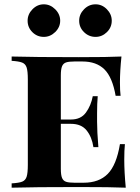

<svg xmlns="http://www.w3.org/2000/svg" viewBox="-20 -870 649 890"><path d="M563 0Q498 -3 344 -3Q138 -3 34 0V-20Q68 -22 83 -28Q98 -34 103.5 -51Q109 -68 109 -106V-502Q109 -540 103.5 -557Q98 -574 82.5 -580Q67 -586 34 -588V-608Q138 -605 344 -605Q484 -605 543 -608Q536 -541 536 -488Q536 -449 539 -426H516Q501 -512 464 -548.5Q427 -585 362 -585H325Q299 -585 286 -580.5Q273 -576 267.5 -562.5Q262 -549 262 -520V-316H309Q355 -316 378.5 -348.5Q402 -381 410 -424H433Q430 -390 430 -346V-306Q430 -261 436 -188H413Q406 -235 381.5 -265.5Q357 -296 309 -296H262V-88Q262 -59 267.5 -45.5Q273 -32 286 -27.5Q299 -23 325 -23H368Q439 -23 479.5 -64Q520 -105 536 -202H559Q556 -174 556 -130Q556 -73 563 0ZM259 -774Q259 -744 236 -721.5Q213 -699 183 -699Q152 -699 130 -721Q108 -743 108 -774Q108 -804 130.5 -827Q153 -850 183 -850Q213 -850 236 -827Q259 -804 259 -774ZM498 -774Q498 -743 475.5 -721Q453 -699 423 -699Q392 -699 369.5 -721Q347 -743 347 -774Q347 -804 369.5 -827Q392 -850 423 -850Q453 -850 475.5 -827Q498 -804 498 -774Z"/></svg>

Font: Playfair Display SC
Style: Bold
Weight: 700
Designer: Claus Eggers Sørensen
Foundry: Claus Eggers Sørensen
Version: Version 1.200; ttfautohint (v1.6)